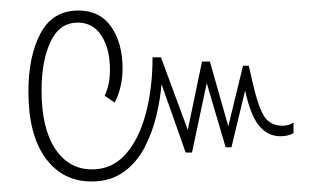

<svg xmlns="http://www.w3.org/2000/svg" viewBox="-20 -425 598 365"><path d="M154 -80Q99 -80 66.5 -124.5Q34 -169 34 -251Q34 -318 57 -361.5Q80 -405 129 -405Q170 -405 191.5 -374Q213 -343 213 -295Q213 -259 198 -230L179 -243Q184 -254 186.5 -265.5Q189 -277 189 -293Q189 -332 173 -357Q157 -382 128 -382Q93 -382 76 -345.5Q59 -309 59 -253Q59 -181 85 -142Q111 -103 155 -103Q193 -103 218.5 -131.5Q244 -160 257 -208.5Q270 -257 270 -316H286L337 -178L364 -308H379L414 -185L442 -300H453L460 -269Q471 -221 482.5 -203.5Q494 -186 517 -186Q529 -186 538 -192V-172Q528 -166 513 -166Q489 -166 472.5 -186Q456 -206 446 -253L420 -145H409L373 -267L345 -135H333L287 -265Q285 -238 277.5 -206Q270 -174 255 -145Q240 -116 215 -98Q190 -80 154 -80Z"/></svg>

Font: Noto Sans Thai UI ExtCond Thin
Style: Regular
Weight: 100
Width: 2
Designer: Monotype Design Team
Foundry: Monotype Imaging Inc.
Version: Version 2.000